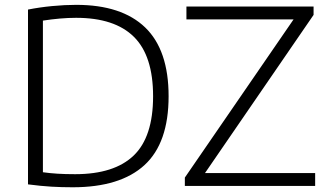

<svg xmlns="http://www.w3.org/2000/svg" viewBox="-20 -767 1354 792"><path d="M280 5.5Q234.5 5.5 191.8 3Q149 0.5 95.5 -6.5V-727.5Q143 -737 195.2 -742Q247.5 -747 294.5 -747Q482 -747 578.8 -653.8Q675.5 -560.5 675.5 -370Q675.5 -177 575.8 -85.8Q476 5.5 280 5.5ZM290 -48.5Q451 -48.5 531.2 -125.2Q611.5 -202 611.5 -370Q611.5 -537 532.2 -615.2Q453 -693.5 294 -693.5Q261.5 -693.5 227.2 -690.5Q193 -687.5 157 -682V-56.5Q185.5 -52.5 217 -50.5Q248.5 -48.5 290 -48.5ZM742.5 0V-34.5L1191 -687H749V-740H1273.5V-705.5L825.5 -53H1280V0Z"/></svg>

Font: Encode Sans SmExp Lt
Style: Regular
Weight: 300
Width: 6
Designer: Multiple Designers
Foundry: Impallari Type
Version: Version 3.002; ttfautohint (v1.8.3) -l 8 -r 50 -G 200 -x 14 